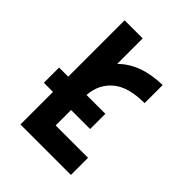

<svg xmlns="http://www.w3.org/2000/svg" viewBox="-166 -630 713 713"><g transform="rotate(45 191.0 -273.5)"><path d="M337 -477V-382Q251 -382 209 -346Q167 -310 163 -251H262V-171H162V-90H332V0H67V-171H19V-251H67V-547H162V-413Q224 -475 337 -477Z"/></g></svg>

Font: Gulax
Style: Regular
Weight: 400
Designer: Morgan Gilbert
Foundry: VTF
Version: Version 1.001;hotconv 1.0.109;makeotfexe 2.5.65596